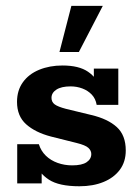

<svg xmlns="http://www.w3.org/2000/svg" viewBox="-20 -639 487 669"><path d="M256.6 10Q185.4 10 150.2 -13.1Q115 -36.2 103.3 -72.4L125.2 -79.6V0H40V-136.5H115.4Q122.7 -113.1 139.7 -96.5Q156.7 -80 180.7 -71.4Q204.8 -62.8 231.4 -62.8Q265.5 -62.8 281.8 -73.8Q298.1 -84.9 298.1 -102.3Q298.1 -114.3 288 -123.7Q277.9 -133.2 246.8 -140.9L157.4 -163.3Q102.9 -177.6 71.1 -206Q39.3 -234.4 39.3 -284Q39.3 -324 59.8 -352.5Q80.3 -381 116.5 -395.9Q152.8 -410.8 197.7 -410.8Q255 -410.8 286.6 -389.1Q318.2 -367.5 328.2 -333.6L307 -333.4V-400H392.2V-273.6H316.8Q313.3 -294.9 300 -309.1Q286.6 -323.3 267 -330.7Q247.5 -338 226.1 -338Q193.8 -338 176.6 -326.8Q159.4 -315.6 159.4 -298Q159.4 -283.6 170.6 -275.3Q181.8 -267.1 209.2 -259.9L298.6 -238.2Q355.6 -224.7 386.9 -196.3Q418.2 -167.8 418.2 -114.6Q418.2 -75.3 397.6 -47.5Q376.9 -19.7 340.6 -4.9Q304.4 10 256.6 10ZM187.2 -457.8 228.7 -618.6H338.2L254.8 -457.8Z"/></svg>

Font: Rokkitt SemiBold
Style: Regular
Weight: 600
Designer: Vernon Adams
Foundry: Vernon Adams
Version: Version 3.103